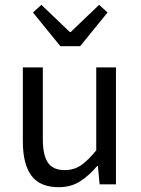

<svg xmlns="http://www.w3.org/2000/svg" viewBox="-20 -766 584 798"><path d="M224 12Q146 12 110.5 -36Q75 -84 75 -178V-486H158V-189Q158 -120 179.5 -89.5Q201 -59 249 -59Q287 -59 316 -78.5Q345 -98 380 -141V-486H462V0H394L387 -76H384Q350 -36 312.5 -12Q275 12 224 12ZM231 -574 117 -714 152 -746 270 -633H274L392 -746L427 -714L313 -574Z"/></svg>

Font: Giro Regular
Style: Regular
Weight: 400
Designer: Paul D. Hunt
Foundry: Adobe Systems Incorporated
Version: Version 1.000;PS 1.0;hotconv 1.0.88;makeotf.lib2.5.647800